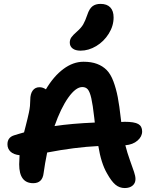

<svg xmlns="http://www.w3.org/2000/svg" viewBox="-20 -952 793 982"><path d="M392.1 -692.9Q365.7 -692.9 351.3 -704.1Q336.9 -715.3 336.9 -733.9Q336.9 -749.5 345 -761Q353 -772.5 373 -790Q395 -809.1 405.5 -827.1Q416 -845.2 426.8 -877Q437 -907.7 452.9 -919.9Q468.8 -932.1 494.1 -932.1Q526.9 -932.1 543.9 -914.3Q561 -896.5 561 -862.8Q561 -819.3 536.1 -779.5Q511.2 -739.7 472.2 -716.3Q433.1 -692.9 392.1 -692.9ZM618.2 9.8Q591.3 9.8 570.6 -7.3Q549.8 -24.4 526.9 -65.9Q497.1 -117.2 482.9 -205.1Q362.3 -199.2 221.2 -171.9Q209.5 -114.7 203.1 -66.9Q197.3 -15.1 149.9 -15.1Q78.1 -15.1 78.1 -111.8Q78.1 -127.9 80.1 -158.2Q49.3 -161.6 33.7 -176.5Q18.1 -191.4 18.1 -213.9Q18.1 -249 51.8 -259.8Q55.7 -260.7 74 -266.6Q92.3 -272.5 103 -274.9Q105.5 -284.2 111.8 -309.1Q118.2 -334 120.8 -345.2Q123.5 -356.4 127.7 -375.5Q131.8 -394.5 133.3 -410.2Q134.8 -425.8 134.8 -440.9Q134.8 -471.7 147.2 -488.8Q159.7 -505.9 182.1 -505.9Q199.2 -505.9 214.8 -495.1Q254.4 -562 304.2 -599.1Q354 -636.2 407.2 -636.2Q447.3 -636.2 476.3 -625.2Q505.4 -614.3 525.6 -593.8Q545.9 -573.2 559.8 -536.4Q573.7 -499.5 582.3 -455.1Q590.8 -410.6 598.1 -344.2Q598.6 -341.8 599.1 -336.4Q599.6 -331.1 600.1 -328.1Q603 -328.1 608.6 -328.6Q614.3 -329.1 617.2 -329.1Q667.5 -329.1 687.3 -317.6Q707 -306.2 707 -279.8Q707 -253.4 683.3 -232.9Q659.7 -212.4 621.1 -209Q630.9 -170.4 644.5 -132.6Q658.2 -94.7 665.5 -73Q672.9 -51.3 672.9 -36.1Q672.9 -15.1 658 -2.7Q643.1 9.8 618.2 9.8ZM400.9 -506.8Q367.7 -506.8 329.3 -452.9Q291 -398.9 258.8 -307.1Q346.2 -320.3 464.8 -325.2Q464.4 -329.6 463.4 -338.1Q462.4 -346.7 461.9 -351.1Q454.6 -416.5 447 -449.5Q439.5 -482.4 429.2 -494.6Q418.9 -506.8 400.9 -506.8Z"/></svg>

Font: Shantell Sans Irregular Bouncy
Style: Regular
Weight: 600
Designer: Stephen Nixon, Anya Danilova, Shantell Martin
Foundry: Arrow Type
Version: Version 1.006;[9816181b4]